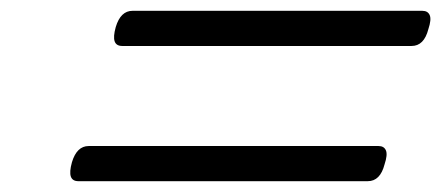

<svg xmlns="http://www.w3.org/2000/svg" viewBox="-20 -615 816 355"><path d="M206 -530Q195 -530 192 -538.5Q189 -547 194 -565Q203 -595 225 -595H761Q771 -595 774.5 -587Q778 -579 772 -561Q764 -530 741 -530ZM125 -280Q114 -280 111 -288.5Q108 -297 113 -315Q122 -345 144 -345H680Q690 -345 693.5 -337Q697 -329 691 -311Q683 -280 660 -280Z"/></svg>

Font: Playwrite CU Light
Style: Regular
Weight: 300
Designer: Veronika Burian, José Scaglione
Foundry: TypeTogether
Version: Version 1.002